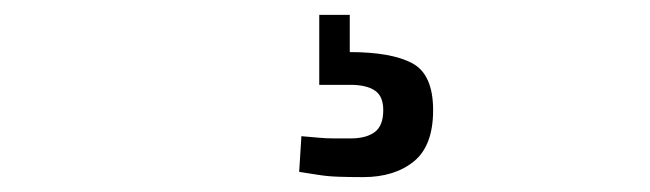

<svg xmlns="http://www.w3.org/2000/svg" viewBox="-20 -21 873 258"><path d="M562 127Q562 175 536 196Q510 217 468 217Q451 217 435.5 216.5Q420 216 408 214Q394 212 382 210L385 162Q397 163 408 164Q418 165 429 165Q440 165 451 165Q472 165 483.5 156.5Q495 148 495 127Q495 108 483.5 100.5Q472 93 451 93H409V-1H450V49Q506 49 534 64Q562 79 562 127Z"/></svg>

Font: Panefresco 400wt
Style: Regular
Weight: 400
Foundry: Campivisivi & Chank Co
Version: Version 1.002